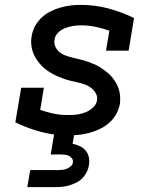

<svg xmlns="http://www.w3.org/2000/svg" viewBox="-20 -548 640 788"><path d="M92 220 104 150H219Q228 150 236.5 149Q245 148 254 144.5Q263 141 270.5 134.5Q278 128 279 119Q281 110 276 103Q271 96 263.5 92Q256 88 247 87Q238 86 229 86H188L202 4Q160 -2 120 -15Q80 -28 43 -46L67 -188H160L145 -97Q171 -88 198.5 -82Q226 -76 256 -76H266Q283 -76 299.5 -78.5Q316 -81 332 -87.5Q348 -94 361.5 -106.5Q375 -119 378 -135Q381 -151 373.5 -164.5Q366 -178 354.5 -187Q343 -196 329 -201Q315 -206 300 -209.5Q285 -213 270 -216.5Q255 -220 241 -225Q227 -230 213.5 -236Q200 -242 187 -250Q174 -258 163 -267Q152 -276 142.5 -287.5Q133 -299 125.5 -311.5Q118 -324 113.5 -338.5Q109 -353 108 -368.5Q107 -384 110 -400Q113 -420 123.5 -440Q134 -460 150.5 -475.5Q167 -491 187 -501Q207 -511 228 -517Q249 -523 270 -525.5Q291 -528 312 -528Q371 -528 426 -513Q481 -498 530 -474L508 -340H415L429 -422Q401 -432 372 -438Q343 -444 313 -444Q297 -444 280.5 -441.5Q264 -439 248 -433Q232 -427 219 -414.5Q206 -402 204 -386Q201 -370 207.5 -356Q214 -342 225.5 -333Q237 -324 252 -319Q267 -314 281.5 -310.5Q296 -307 310.5 -303.5Q325 -300 339.5 -295Q354 -290 368 -284Q382 -278 394 -270Q406 -262 417.5 -253Q429 -244 438.5 -233Q448 -222 455.5 -209Q463 -196 467.5 -182Q472 -168 473 -152.5Q474 -137 472 -121Q468 -101 458.5 -82.5Q449 -64 433.5 -49Q418 -34 400 -24Q382 -14 362.5 -7.5Q343 -1 323 2.5Q303 6 284 7L278 42Q293 45 307 51.5Q321 58 331 69.5Q341 81 344.5 97Q348 113 345 129Q343 144 336 158Q329 172 318.5 183Q308 194 294 201Q280 208 265.5 212.5Q251 217 236 218.5Q221 220 207 220Z"/></svg>

Font: Iosevka Etoile Medium
Style: Italic
Weight: 500
Italic angle: -9°
Designer: Belleve Invis
Foundry: Belleve Invis
Version: Version 22.1.2; ttfautohint (v1.8.4)